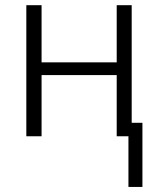

<svg xmlns="http://www.w3.org/2000/svg" viewBox="-20 -533 629 751"><path d="M482.4 -52.7H537.1V198.2H482.4ZM83 0V-512.7H142.6V-289.1H436.5V-512.7H495.1V0H436.5V-239.3H142.6V0Z"/></svg>

Font: Gothic A1 Light
Style: Regular
Weight: 300
Version: Version 2.50